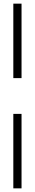

<svg xmlns="http://www.w3.org/2000/svg" viewBox="-20 -801 190 1052"><path d="M53 -373H98V-781H53ZM98 -177H53V231H98Z"/></svg>

Font: FoglihtenNo04
Style: Regular
Weight: 500
Designer: gluk (gluksza@wp.pl)
Foundry: gluk (gluksza@wp.pl)
Version: Version 0.70